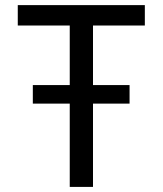

<svg xmlns="http://www.w3.org/2000/svg" viewBox="-20 -734 640 754"><path d="M253.9 -399.9V-633.8H49.8V-713.9H548.8V-633.8H345.2V-399.9H488.8V-327.1H345.2V0H253.9V-327.1H108.9V-399.9Z"/></svg>

Font: WenQuanYi Micro Hei Mono
Style: Regular
Weight: 400
Foundry: Ascender Corporation
Version: Version 0.2.0-beta